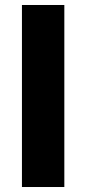

<svg xmlns="http://www.w3.org/2000/svg" viewBox="-20 -750 345 770"><path d="M68 0V-730H238V0Z"/></svg>

Font: M PLUS 1 Thin ExtraBold
Style: Regular
Weight: 800
Version: Version 1.001